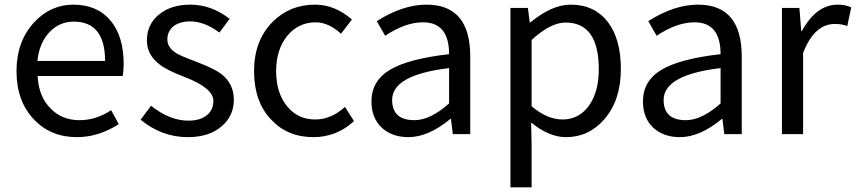

<svg xmlns="http://www.w3.org/2000/svg" viewBox="-20 -577 3682 826"><path d="M127 -62Q51 -141 51 -271Q51 -398 126 -480Q197 -557 296 -557Q398 -557 456 -488Q512 -420 512 -302Q512 -276 508 -250H142Q146 -163 196 -112Q245 -60 322 -60Q394 -60 458 -103L491 -43Q404 13 311 13Q199 13 127 -62ZM432 -315Q432 -484 297 -484Q237 -484 194 -440Q149 -393 141 -315Z M585 -62 630 -122Q709 -58 791 -58Q843 -58 872 -83Q898 -106 898 -143Q898 -198 774 -246Q699 -274 665 -301Q612 -342 612 -403Q612 -470 661 -512Q713 -557 799 -557Q889 -557 968 -496L924 -437Q859 -485 799 -485Q751 -485 724 -462Q700 -441 700 -407Q700 -373 737 -349Q756 -337 820 -313Q902 -282 933 -258Q986 -216 986 -148Q986 -79 935 -35Q881 13 788 13Q676 13 585 -62Z M1147 -62Q1073 -139 1073 -271Q1073 -402 1152 -482Q1226 -557 1335 -557Q1421 -557 1494 -493L1447 -432Q1393 -481 1338 -481Q1264 -481 1216 -423Q1168 -364 1168 -271Q1168 -177 1215 -120Q1261 -63 1336 -63Q1405 -63 1464 -117L1503 -56Q1428 13 1328 13Q1217 13 1147 -62Z M1623 -27Q1578 -69 1578 -141Q1578 -229 1658 -277Q1737 -324 1912 -344Q1912 -481 1800 -481Q1723 -481 1637 -423L1601 -486Q1712 -557 1815 -557Q2003 -557 2003 -334V0H1928L1920 -65H1917Q1823 13 1737 13Q1667 13 1623 -27ZM1912 -132V-284Q1667 -255 1667 -147Q1667 -60 1763 -60Q1831 -60 1912 -132Z M2176 -543H2251L2259 -481H2262Q2355 -557 2435 -557Q2538 -557 2596 -481Q2651 -408 2651 -280Q2651 -146 2580 -64Q2513 13 2415 13Q2342 13 2265 -50L2267 45V229H2176ZM2512 -120Q2556 -180 2556 -279Q2556 -480 2413 -480Q2348 -480 2267 -405V-120Q2334 -63 2400 -63Q2469 -63 2512 -120Z M2791 -27Q2746 -69 2746 -141Q2746 -229 2826 -277Q2905 -324 3080 -344Q3080 -481 2968 -481Q2891 -481 2805 -423L2769 -486Q2880 -557 2983 -557Q3171 -557 3171 -334V0H3096L3088 -65H3085Q2991 13 2905 13Q2835 13 2791 -27ZM3080 -132V-284Q2835 -255 2835 -147Q2835 -60 2931 -60Q2999 -60 3080 -132Z M3344 -543H3419L3427 -444H3430Q3492 -557 3584 -557Q3619 -557 3642 -545L3625 -465Q3602 -474 3572 -474Q3483 -474 3435 -349V0H3344Z"/></svg>

Font: Source Han Sans K Regular
Style: Regular
Weight: 400
Designer: Ryoko NISHIZUKA  (kana & ideographs); Paul D. Hunt (Latin, Greek & Cyrillic); Wenlong ZHANG  (bopomofo); Sandoll Communi
Foundry: Adobe Systems Incorporated
Version: Version 1.00 July 18, 2014, initial release